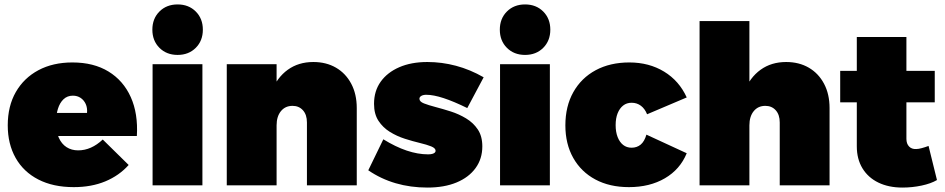

<svg xmlns="http://www.w3.org/2000/svg" viewBox="-20 -837 4266 867"><path d="M373 -327Q375 -350 367 -367.5Q359 -385 344 -395Q329 -405 309 -405Q284 -405 267 -389Q250 -373 241.5 -345.5Q233 -318 233 -284Q233 -243 245.5 -215Q258 -187 280.5 -172.5Q303 -158 333 -158Q392 -158 444 -207L561 -92Q518 -44 455.5 -18Q393 8 313 8Q220 8 153 -26.5Q86 -61 50.5 -124Q15 -187 15 -271Q15 -358 51.5 -421.5Q88 -485 153.5 -520Q219 -555 307 -555Q403 -555 470 -514Q537 -473 570.5 -398.5Q604 -324 598 -223H204V-327Z M669 -547H894V0H669ZM782 -817Q832 -817 864 -785Q896 -753 896 -703Q896 -653 864 -621Q832 -589 782 -589Q732 -589 700 -621Q668 -653 668 -703Q668 -753 700 -785Q732 -817 782 -817Z M1366 -284Q1366 -319 1348 -339Q1330 -359 1301 -359Q1268 -359 1248.5 -335Q1229 -311 1229 -271H1179Q1179 -358 1205 -422.5Q1231 -487 1279.5 -522Q1328 -557 1395 -557Q1453 -557 1497 -531.5Q1541 -506 1566 -459Q1591 -412 1591 -349V0H1366ZM1004 -547H1229V0H1004Z M2090 -349Q2029 -379 1983 -394Q1937 -409 1905 -409Q1891 -409 1882.5 -404Q1874 -399 1874 -391Q1874 -378 1894.5 -370Q1915 -362 1947.5 -353.5Q1980 -345 2016 -333.5Q2052 -322 2084.5 -302.5Q2117 -283 2137.5 -252.5Q2158 -222 2158 -176Q2158 -120 2127.5 -78Q2097 -36 2041.5 -13Q1986 10 1910 10Q1834 10 1767 -9.5Q1700 -29 1643 -68L1711 -208Q1766 -174 1816.5 -157Q1867 -140 1913 -140Q1924 -140 1931.5 -142Q1939 -144 1943 -147.5Q1947 -151 1947 -156Q1947 -168 1927 -176Q1907 -184 1875.5 -191.5Q1844 -199 1808 -210.5Q1772 -222 1740.5 -241.5Q1709 -261 1689 -291.5Q1669 -322 1669 -368Q1669 -426 1699 -468Q1729 -510 1783 -533.5Q1837 -557 1910 -557Q1975 -557 2039 -540Q2103 -523 2164 -488Z M2238 -547H2463V0H2238ZM2351 -817Q2401 -817 2433 -785Q2465 -753 2465 -703Q2465 -653 2433 -621Q2401 -589 2351 -589Q2301 -589 2269 -621Q2237 -653 2237 -703Q2237 -753 2269 -785Q2301 -817 2351 -817Z M2902 -321Q2892 -346 2874 -359.5Q2856 -373 2832 -373Q2810 -373 2794 -360.5Q2778 -348 2769 -325.5Q2760 -303 2760 -272Q2760 -241 2769 -218Q2778 -195 2794 -182.5Q2810 -170 2832 -170Q2856 -170 2873 -184Q2890 -198 2899 -229L3081 -145Q3051 -72 2982.5 -32Q2914 8 2820 8Q2733 8 2668.5 -26.5Q2604 -61 2568.5 -124Q2533 -187 2533 -271Q2533 -357 2569 -421Q2605 -485 2670 -520Q2735 -555 2822 -555Q2911 -555 2979 -513.5Q3047 -472 3081 -397Z M3501 -284Q3501 -319 3483 -339Q3465 -359 3436 -359Q3403 -359 3383.5 -335Q3364 -311 3364 -271H3314Q3314 -358 3340 -422.5Q3366 -487 3414.5 -522Q3463 -557 3530 -557Q3588 -557 3632 -531.5Q3676 -506 3701 -459Q3726 -412 3726 -349V0H3501ZM3139 -742H3364V0H3139Z M4073 -210Q4073 -188 4085 -175.5Q4097 -163 4117 -164Q4127 -164 4142 -168Q4157 -172 4173 -178L4211 -24Q4184 -8 4141.5 1Q4099 10 4055 10Q3993 10 3946.5 -12.5Q3900 -35 3874.5 -77Q3849 -119 3849 -176V-670H4073ZM3774 -517H4201V-375H3774Z"/></svg>

Font: Alexandria Black
Style: Regular
Weight: 900
Designer: Mohamed Gaber
Foundry: Kief Type Foundry
Version: Version 5.100